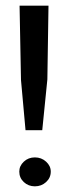

<svg xmlns="http://www.w3.org/2000/svg" viewBox="-20 -650 243 677"><path d="M70 -191 54 -368 49 -630H151L147 -370L129 -191ZM103 7Q80 7 64 -8Q48 -23 48 -45Q48 -65 64 -80Q80 -95 103 -95Q126 -95 142.5 -80Q159 -65 159 -45Q159 -23 142.5 -8Q126 7 103 7Z"/></svg>

Font: Alumni Sans Thin SemiBold
Style: Regular
Weight: 600
Version: Version 1.018